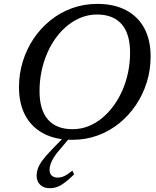

<svg xmlns="http://www.w3.org/2000/svg" viewBox="-20 -707 800 986"><path d="M183 -239Q183 -142.5 226.2 -93Q269.5 -43.5 352.5 -43.5Q394 -43.5 431.8 -58Q469.5 -72.5 502.5 -99.2Q535.5 -126 562.2 -162.2Q589 -198.5 608.2 -242.2Q627.5 -286 637.8 -335.5Q648 -385 648 -437Q648 -533.5 604.5 -583Q561 -632.5 478 -632.5Q437 -632.5 399.2 -618Q361.5 -603.5 328.2 -577Q295 -550.5 268.2 -514.2Q241.5 -478 222.5 -434Q203.5 -390 193.2 -340.8Q183 -291.5 183 -239ZM753.5 -417Q753.5 -348.5 734 -285.2Q714.5 -222 678.2 -168Q642 -114 592.2 -73.8Q542.5 -33.5 481.5 -11.2Q420.5 11 351 11Q265 11 203.8 -21.2Q142.5 -53.5 110 -114Q77.5 -174.5 77.5 -259Q77.5 -327.5 97 -391Q116.5 -454.5 152.5 -508.2Q188.5 -562 238.5 -602.2Q288.5 -642.5 349.5 -664.8Q410.5 -687 479.5 -687Q565.5 -687 626.8 -655Q688 -623 720.8 -562.5Q753.5 -502 753.5 -417ZM234.5 165Q234.5 184 245.5 194.5Q256.5 205 276.5 205Q292 205 307.8 198.2Q323.5 191.5 352 169.5L360.5 188.5Q321 227 294 243.2Q267 259.5 236 259.5Q204.5 259.5 186.2 241.8Q168 224 168 195Q168 179 173.8 160.8Q179.5 142.5 196 119.2Q212.5 96 243 64.5L328 -23.5H358L291.5 56Q269 81 256.8 100.8Q244.5 120.5 239.5 136.2Q234.5 152 234.5 165Z"/></svg>

Font: Newsreader 16pt 16pt Medium
Style: Italic
Weight: 500
Italic angle: -17°
Version: Version 1.003